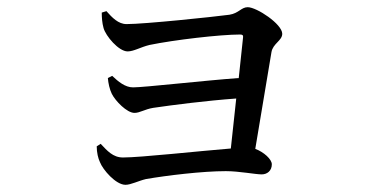

<svg xmlns="http://www.w3.org/2000/svg" viewBox="-20 -520 1040 534"><path d="M354 -206C369 -206 382 -216 406 -220C460 -228 554 -240 637 -246L622 -107C535 -100 371 -82 322 -82C294 -82 278 -101 260 -120L249 -113C249 -96 253 -79 258 -69C266 -48 302 -6 329 -6C344 -6 365 -17 386 -22C444 -32 543 -44 608 -44C645 -44 690 -35 708 -35C723 -35 736 -45 736 -63C736 -77 714 -97 690 -106L735 -375C739 -399 765 -407 765 -426C765 -453 694 -500 669 -500C651 -500 644 -483 618 -479C573 -473 382 -453 332 -453C309 -453 292 -471 276 -489L263 -485C263 -472 264 -456 268 -442C274 -420 310 -377 335 -377C352 -377 371 -389 396 -395C464 -409 592 -424 648 -424C654 -424 657 -422 656 -416L644 -303C548 -296 381 -277 350 -277C328 -277 309 -293 292 -309L280 -303C281 -289 285 -271 291 -259C301 -239 333 -206 354 -206Z"/></svg>

Font: Source Han Serif CN Medium
Style: Regular
Weight: 500
Designer: Ryoko NISHIZUKA 西塚涼子 (kana & ideographs); Frank Grießhammer (Latin, Greek & Cyrillic); Wenlong ZHANG 张文龙 (bopomofo); San
Foundry: Adobe
Version: Version 2.002;hotconv 1.1.0;makeotfexe 2.6.0